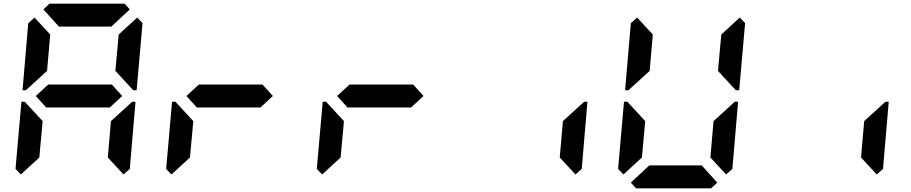

<svg xmlns="http://www.w3.org/2000/svg" viewBox="-20 -1020 4936 1040"><path d="M93 -75 64 -105 96 -469H114L126 -456L211 -364L193 -167ZM134 -544 120 -531H102L133 -894L167 -925L252 -833L235 -636ZM586 -562 642 -500 575 -438H230L174 -500L241 -562ZM215 -969 248 -1000H655L683 -969L583 -876H299ZM723 -925 752 -895 720 -531H702L690 -544L605 -636L623 -833ZM682 -456 696 -469H714L683 -105L649 -75L564 -167L581 -364Z M909 -75 880 -105 912 -469H930L942 -456L1027 -364L1009 -167ZM1402 -562 1458 -500 1391 -438H1046L990 -500L1057 -562Z M1725 -75 1696 -105 1728 -469H1746L1758 -456L1843 -364L1825 -167ZM2218 -562 2274 -500 2207 -438H1862L1806 -500L1873 -562Z M3130 -456 3144 -469H3162L3131 -105L3097 -75L3012 -167L3029 -364Z M3357 -75 3328 -105 3360 -469H3378L3390 -456L3475 -364L3457 -167ZM3398 -544 3384 -531H3366L3397 -894L3431 -925L3516 -833L3499 -636ZM3865 -31 3832 0H3425L3397 -31L3497 -124H3781ZM3987 -925 4016 -895 3984 -531H3966L3954 -544L3869 -636L3887 -833ZM3946 -456 3960 -469H3978L3947 -105L3913 -75L3828 -167L3845 -364Z M4762 -456 4776 -469H4794L4763 -105L4729 -75L4644 -167L4661 -364Z"/></svg>

Font: DSEG7 Classic Mini
Style: Bold Italic
Weight: 700
Italic angle: -5°
Designer: Keshikan(Twitter:@keshinomi_88pro)
Version: Version 0.46